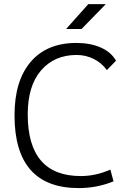

<svg xmlns="http://www.w3.org/2000/svg" viewBox="-20 -914 626 943"><path d="M366.7 9.8Q51.3 9.8 51.3 -347.7Q51.3 -517.1 130.6 -610.1Q210 -703.1 355 -703.1Q424.3 -703.1 475.3 -680.4Q526.4 -657.7 549.8 -615.7L504.9 -569.8Q479.5 -605 440.4 -624.5Q401.4 -644 356 -644Q247.1 -644 181.6 -568.1Q116.2 -492.2 116.2 -352.5Q116.2 -49.3 377 -49.3Q450.7 -49.3 522 -81.1L537.6 -23.4Q456.5 9.8 366.7 9.8ZM304.7 -771.5 413.6 -893.6H499.5L380.4 -771.5Z"/></svg>

Font: Caskaydia Cove Light
Style: Regular
Weight: 300
Monospace: yes
Designer: Aaron Bell
Foundry: Saja Typeworks
Version: Version 4.300; ttfautohint (v1.8.3)